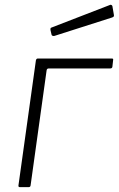

<svg xmlns="http://www.w3.org/2000/svg" viewBox="-20 -771 490 791"><path d="M62 0Q55 0 56 -7L128 -523Q130 -530 136 -530H440Q444 -530 445.5 -528.5Q447 -527 446 -523L443 -496Q442 -489 434 -489H181Q173 -489 172 -481L106 -7Q105 0 98 0ZM443 -746 449 -711Q450 -707 449 -704Q448 -701 442 -699L204 -623Q199 -622 195.5 -624Q192 -626 192 -630L188 -647Q187 -656 191 -657L434 -751Q436 -752 439 -750.5Q442 -749 443 -746Z"/></svg>

Font: Libre Franklin ExtraLight
Style: Italic
Weight: 250
Italic angle: -8°
Designer: Pablo Impallari, Rodrigo Fuenzalida, Nhung Nguyen
Foundry: Impallari Type
Version: Version 3.000